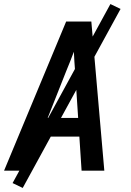

<svg xmlns="http://www.w3.org/2000/svg" viewBox="-23 -841 643 946"><path d="M-3 0 303 -735H427L491 0H379L368 -168H176L109 0ZM212 -260H362L347 -490Q345 -514 343.5 -538Q342 -562 341 -586Q332 -562 322.5 -538Q313 -514 303 -490ZM89 85 39 61 521 -821 571 -797Z"/></svg>

Font: Iosevka Aile Semibold Oblique
Style: Regular
Weight: 600
Italic angle: -9°
Designer: Belleve Invis
Foundry: Belleve Invis
Version: Version 31.1.0; ttfautohint (v1.8.4)